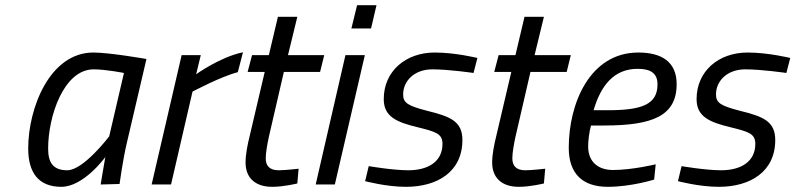

<svg xmlns="http://www.w3.org/2000/svg" viewBox="-20 -713 3074 742"><path d="M342 -445C389 -445 459 -431 459 -431L402 -186C402 -186 303 -55 240 -55C184 -55 166 -86 166 -139C166 -263 226 -445 342 -445ZM217 9C304 9 387 -106 387 -106C383 -85 369 0 369 0L442 -2C442 -2 455 -97 470 -160L546 -485C546 -485 404 -510 341 -510C172 -510 89 -295 89 -139C89 -47 128 9 217 9Z M641 0 724 -359C724 -359 835 -418 899 -434L919 -511C831 -493 738 -426 738 -426L756 -500H682L566 0Z M1233 -500H1093L1129 -648H1054L1019 -500H954L937 -435H1003L945 -188C937 -156 929 -117 929 -85C929 -26 966 9 1032 9C1077 9 1129 -4 1129 -4L1134 -61C1134 -61 1083 -55 1057 -55C1021 -55 1007 -73 1007 -101C1007 -123 1013 -156 1019 -184L1077 -435H1217Z M1414 -603 1435 -693H1360L1338 -603ZM1274 0 1390 -500H1315L1200 0Z M1825 -489C1825 -489 1740 -510 1660 -510C1548 -510 1463 -438 1463 -330C1463 -263 1511 -241 1595 -221C1663 -204 1690 -197 1690 -157C1690 -88 1634 -55 1558 -55C1497 -55 1405 -71 1405 -71L1391 -13C1391 -13 1472 9 1549 9C1670 9 1767 -49 1767 -172C1767 -245 1719 -263 1630 -285C1557 -304 1538 -315 1538 -348C1538 -400 1581 -445 1651 -445C1715 -445 1810 -431 1810 -431L1825 -489Z M2186 -500H2046L2082 -648H2007L1972 -500H1907L1890 -435H1956L1898 -188C1890 -156 1882 -117 1882 -85C1882 -26 1919 9 1985 9C2030 9 2082 -4 2082 -4L2087 -61C2087 -61 2036 -55 2010 -55C1974 -55 1960 -73 1960 -101C1960 -123 1966 -156 1972 -184L2030 -435H2170Z M2274 -287C2302 -383 2353 -447 2444 -447C2493 -447 2521 -431 2521 -387C2521 -309 2460 -287 2329 -287H2274ZM2349 -56C2292 -56 2253 -87 2253 -147C2253 -170 2257 -203 2264 -228H2315C2502 -228 2595 -265 2595 -388C2595 -474 2537 -510 2447 -510C2260 -510 2178 -314 2178 -142C2178 -40 2233 9 2329 9C2419 9 2508 -19 2508 -19L2514 -78C2514 -78 2423 -56 2349 -56Z M3034 -489C3034 -489 2949 -510 2869 -510C2757 -510 2672 -438 2672 -330C2672 -263 2720 -241 2804 -221C2872 -204 2899 -197 2899 -157C2899 -88 2843 -55 2767 -55C2706 -55 2614 -71 2614 -71L2600 -13C2600 -13 2681 9 2758 9C2879 9 2976 -49 2976 -172C2976 -245 2928 -263 2839 -285C2766 -304 2747 -315 2747 -348C2747 -400 2790 -445 2860 -445C2924 -445 3019 -431 3019 -431L3034 -489Z"/></svg>

Font: RazerF5
Style: Italic
Weight: 400
Foundry: Razer Inc.
Version: Version 2